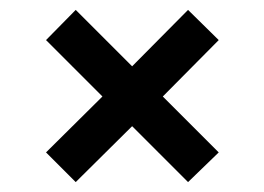

<svg xmlns="http://www.w3.org/2000/svg" viewBox="-20 -497 533 388"><path d="M422 -189 360 -129 247 -242 133 -129 73 -189 187 -302 73 -416 133 -477 247 -363 360 -477 422 -416 309 -302Z"/></svg>

Font: Iceberg
Style: Regular
Weight: 400
Designer: Victor Kharyk
Foundry: Cyreal (www.cyreal.org)
Version: Version 1.002